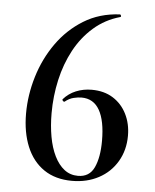

<svg xmlns="http://www.w3.org/2000/svg" viewBox="-49 -678 591 733"><g transform="rotate(5 246.5 -311.5)"><path d="M299 -340Q347 -340 381 -318.5Q415 -297 433.5 -260Q452 -223 452 -177Q452 -122 426.5 -78.5Q401 -35 356 -11Q311 13 254 13Q190 13 146 -17Q102 -47 79.5 -101.5Q57 -156 57 -228Q57 -299 78.5 -370Q100 -441 141.5 -499.5Q183 -558 243 -595Q303 -632 381 -636Q384 -636 385.5 -631.5Q387 -627 383 -626Q326 -610 282.5 -572Q239 -534 210.5 -481Q182 -428 168 -365.5Q154 -303 154 -238Q154 -190 161.5 -148Q169 -106 184.5 -74.5Q200 -43 222.5 -25.5Q245 -8 275 -8Q319 -8 337 -47Q355 -86 355 -149Q355 -226 332 -266.5Q309 -307 263 -307Q250 -307 233 -303Q216 -299 200 -286Q197 -284 193.5 -287.5Q190 -291 191 -294Q211 -317 239 -328.5Q267 -340 299 -340Z"/></g></svg>

Font: Cormorant Infant Light SemiBold
Style: Regular
Weight: 600
Version: Version 4.001